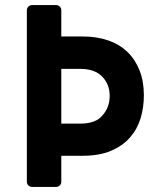

<svg xmlns="http://www.w3.org/2000/svg" viewBox="-20 -738 635 758"><path d="M548 -362Q548 -314 535 -271Q522 -228 493 -195Q464 -162 418 -142.5Q372 -123 306 -123H222V-21Q222 -12 216 -6Q210 0 201 0H107Q98 0 92 -6Q86 -12 86 -21V-697Q86 -706 92 -712Q98 -718 107 -718H201Q210 -718 216 -712Q222 -706 222 -697V-594H307Q362 -594 407 -578.5Q452 -563 483 -533Q514 -503 531 -460Q548 -417 548 -362ZM413 -360Q413 -405 383.5 -435.5Q354 -466 298 -466H222V-250H297Q359 -250 385 -283Q413 -314 413 -360Z"/></svg>

Font: Stadtwerke
Style: Bold
Weight: 700
Designer: Santiago Orozco
Foundry: Typemade
Version: Version 1.003